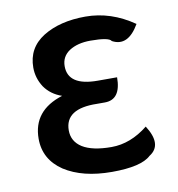

<svg xmlns="http://www.w3.org/2000/svg" viewBox="-69 -627 651 703"><g transform="rotate(-10 256.0 -275.5)"><path d="M442 -129Q490 -54 437 -21Q401 13 292 13Q183 13 115 -31Q48 -76 48 -153Q48 -258 160 -293Q119 -307 96 -340Q74 -374 74 -413Q74 -486 136 -525Q199 -564 294 -564Q389 -564 474 -505Q430 -429 374 -459Q366 -474 297 -474Q249 -474 218 -454Q188 -434 188 -398Q188 -325 298 -325H370Q370 -242 310 -242H281Q162 -245 162 -164Q162 -123 198 -100Q235 -77 306 -77Q377 -77 442 -129Z"/></g></svg>

Font: Swei Half Moon CJK TC
Style: Medium
Weight: 500
Version: Version 2.125